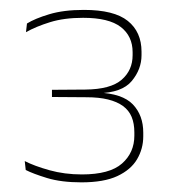

<svg xmlns="http://www.w3.org/2000/svg" viewBox="-20 -726 346 388"><path d="M144.5 -357.5Q104 -357.5 75.2 -366.2Q46.5 -375 32 -382.5L30 -400.5Q49.5 -390.5 80 -382Q110.5 -373.5 145.5 -373.5Q201.5 -373.5 226.5 -395.5Q251.5 -417.5 251.5 -452V-458.5Q251.5 -476.5 246 -489.8Q240.5 -503 228.5 -511.8Q216.5 -520.5 198.2 -525Q180 -529.5 154.5 -529.5L85 -530V-544.5L152.5 -545Q203.5 -545.5 225.8 -564.8Q248 -584 248 -614.5V-620.5Q248 -653 224 -671.5Q200 -690 148 -690Q109.5 -690 81.2 -681.2Q53 -672.5 32.5 -661L34.5 -678.5Q50.5 -688.5 79.5 -697.2Q108.5 -706 149.5 -706Q210.5 -706 238.2 -683.8Q266 -661.5 266 -621.5V-614.5Q266 -586 246.2 -562.2Q226.5 -538.5 177.5 -537.5H174.5L177.5 -539Q227.5 -537 248.5 -515Q269.5 -493 269.5 -458V-450.5Q269.5 -425.5 257 -404.2Q244.5 -383 217.2 -370.2Q190 -357.5 144.5 -357.5Z"/></svg>

Font: Anek Malayalam Thin
Style: Regular
Weight: 250
Version: Version 1.003